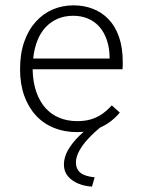

<svg xmlns="http://www.w3.org/2000/svg" viewBox="-20 -484 540 718"><path d="M268 10Q220 10 181 -6Q142 -22 114 -52.5Q86 -83 70.5 -126.5Q55 -170 55 -225Q55 -283 70.5 -327.5Q86 -372 113.5 -402.5Q141 -433 177 -448.5Q213 -464 255 -464Q294 -464 327.5 -451Q361 -438 386 -412Q411 -386 425 -346Q439 -306 439 -252Q439 -244 439 -238.5Q439 -233 438 -225H102Q103 -176 116 -139.5Q129 -103 151 -79Q173 -55 203 -43Q233 -31 269 -31Q298 -31 321 -38Q344 -45 363 -58.5Q382 -72 398 -90L428 -63Q409 -40 384.5 -23.5Q360 -7 331 1.5Q302 10 268 10ZM104 -265H390Q390 -303 380 -333Q370 -363 352 -383.5Q334 -404 309 -414.5Q284 -425 254 -425Q222 -425 196 -414Q170 -403 150.5 -382Q131 -361 119.5 -331.5Q108 -302 104 -265ZM334 179 324 214Q295 212 271.5 202Q248 192 233.5 174.5Q219 157 219 131Q219 104 234.5 77Q250 50 276 24.5Q302 -1 335 -23L357 -9Q332 11 310.5 34Q289 57 276.5 80Q264 103 264 123Q264 149 281.5 162.5Q299 176 334 179Z"/></svg>

Font: Inconsolata Light
Style: Regular
Weight: 300
Designer: Raph Levien, Cyreal, Brenton Simpson
Foundry: Raph Levien, Cyreal, Google
Version: Version 3.001